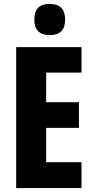

<svg xmlns="http://www.w3.org/2000/svg" viewBox="-20 -953 474 973"><path d="M232 -933C178 -933 154 -906 154 -853C154 -801 181 -775 232 -775C284 -775 310 -801 310 -853C310 -905 286 -933 232 -933ZM393 0V-131H214V-305H380V-435H214V-585H393V-714H62V0Z"/></svg>

Font: Noto Sans Myanmar ExtraCondensed ExtraBold
Style: Regular
Weight: 800
Width: 2
Designer: Monotype Design Team
Foundry: Monotype Imaging Inc.
Version: Version 2.107